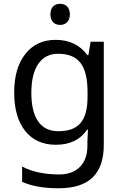

<svg xmlns="http://www.w3.org/2000/svg" viewBox="-20 -757 655 1017"><path d="M247.1 -681.2C247.1 -642.6 269.5 -625 298.8 -625C326.2 -625 350.1 -642.6 350.1 -681.2C350.1 -720.2 326.2 -736.8 298.8 -736.8C269.5 -736.8 247.1 -720.2 247.1 -681.2ZM442.9 16.1C442.9 63.5 429.7 100.1 403.3 127C376.5 153.8 340.3 167 294.9 167C215.3 167 149.4 152.8 97.2 125V206.1C147.5 229 211.9 240.2 290 240.2C454.1 240.2 529.8 162.6 529.8 8.8V-536.1H460L448.2 -464.8H442.9C403.3 -519 347.7 -545.9 274.9 -545.9C207 -545.9 153.3 -521 114.3 -471.2C74.7 -421.4 55.2 -353.5 55.2 -267.1C55.2 -179.2 74.7 -111.3 113.8 -63C152.3 -14.6 206.5 9.8 275.9 9.8C350.6 9.8 405.8 -17.1 441.9 -70.8H445.8L442.9 -4.9ZM289.1 -62C193.8 -62 146 -133.3 146 -266.1C146 -398.4 197.3 -472.2 287.1 -472.2C397 -472.2 443.8 -410.2 443.8 -267.1V-246.1C443.8 -117.2 397 -62 289.1 -62Z"/></svg>

Font: Noto Reveo Sans
Style: Regular
Weight: 400
Designer: Monotype Design team
Foundry: Monotype Imaging Inc.
Version: Version 1.04